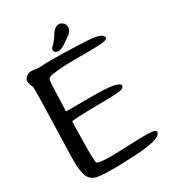

<svg xmlns="http://www.w3.org/2000/svg" viewBox="-217 -1048 1049 1161"><g transform="rotate(-30 308.0 -467.0)"><path d="M569.8 -737.3Q584.5 -725.6 584.5 -717.3Q584.5 -711.4 576.7 -705.6Q562.5 -697.3 505.6 -695.8Q448.7 -694.3 372.3 -694.8Q295.9 -695.3 242.7 -690.2Q189.5 -685.1 179.2 -680.4Q168.9 -675.8 164.3 -668.2Q159.7 -660.6 157.7 -589.6Q155.8 -518.6 154.1 -484.4Q152.3 -450.2 152.1 -450Q151.9 -449.7 166.5 -449.2Q181.2 -448.7 305.9 -449.7Q430.7 -450.7 475.1 -441.9Q519.5 -433.1 524.2 -420.2Q528.8 -407.2 510.5 -397.7Q492.2 -388.2 375.2 -387.5Q258.3 -386.7 207.8 -383.8Q157.2 -380.9 155.5 -379.4Q153.8 -377.9 151.9 -237.8Q149.9 -97.7 157 -90.3Q164.1 -83 201.7 -79.8Q239.3 -76.7 307.1 -79.3Q375 -82 442.4 -84.5Q509.8 -86.9 542.5 -83Q575.2 -79.1 568.1 -61.3Q561 -43.5 533 -33.4Q504.9 -23.4 453.9 -16.6Q402.8 -9.8 261.2 -5.9Q235.8 -5.9 213.9 -5.9Q113.3 -5.9 89.8 -22Q61.5 -40 54 -69.8Q46.4 -99.6 43.9 -132.3Q41.5 -165 49.8 -415.5Q58.1 -666 54 -676.8Q49.8 -687.5 44.9 -701.7Q40.5 -711.9 40.5 -721.7Q40.5 -726.1 41.5 -731.4Q44.9 -746.1 63.2 -758.1Q81.5 -770 111.3 -764.2Q141.1 -758.3 173.3 -761.7Q205.6 -765.1 315.2 -762.2Q424.8 -759.3 486.1 -755.4Q547.4 -751.5 569.8 -737.3ZM346.7 -916Q360.4 -928.2 378.9 -928.2H379.9Q400.4 -928.2 416 -903.8Q422.9 -877.4 412.1 -861.3Q401.4 -845.2 388.9 -837.4Q376.5 -829.6 361.6 -818.4Q346.7 -807.1 334.7 -800.5Q322.8 -793.9 308.8 -789.6Q294.9 -785.2 282.5 -790.5Q270 -795.9 268.8 -808.8Q267.6 -821.8 276.9 -829.6Q286.1 -837.4 297.1 -850.1Q308.1 -862.8 314.9 -873.3Q321.8 -883.8 327.6 -894.3Q333.5 -904.8 346.7 -916Z"/></g></svg>

Font: Myanmar Kalay
Style: Regular
Weight: 400
Designer: Khon Soe Zaw Thu
Foundry: PaOh Unicode khonsoezawthu@gmail.com and @hotmail.com
Version: Version 1.20 December 6, 2016